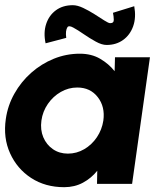

<svg xmlns="http://www.w3.org/2000/svg" viewBox="-27 -726 652 758"><path d="M427 -500H565L494.5 0H356L357 -52Q333.5 -22.5 300.5 -4.8Q267.5 13 226.5 13Q152 13 96.2 -23.2Q40.5 -59.5 12.8 -120.8Q-15 -182 -4 -256.5Q3.5 -309.5 29.8 -356.2Q56 -403 96 -438.5Q136 -474 185.2 -494Q234.5 -514 288 -514Q334 -514 368 -494.2Q402 -474.5 425.5 -445ZM241 -119.5Q275.5 -119.5 305.5 -137Q335.5 -154.5 355.5 -184.2Q375.5 -214 381 -250Q388.5 -304.5 359 -342.5Q329.5 -380.5 278 -380.5Q243.5 -380.5 213 -363Q182.5 -345.5 162 -315.8Q141.5 -286 136.5 -250Q131.5 -213.5 144 -184Q156.5 -154.5 182 -137Q207.5 -119.5 241 -119.5ZM394 -548.5Q375 -548.5 351 -561.8Q327 -575 303.5 -591.2Q280 -607.5 262.5 -617Q245 -626.5 239.5 -619Q230.5 -605.5 234.5 -576.5L153 -555Q144 -597 155.2 -631.2Q166.5 -665.5 193.8 -685.5Q221 -705.5 260.5 -705.5Q278.5 -705.5 301.2 -694.8Q324 -684 346 -670Q368 -656 384.8 -645.2Q401.5 -634.5 408 -634.5Q422.5 -634.5 422.2 -648Q422 -661.5 419 -675.5L503 -701.5Q511 -657 498.8 -622.5Q486.5 -588 459 -568.2Q431.5 -548.5 394 -548.5Z"/></svg>

Font: Urbanist ExtraBold
Style: Italic
Weight: 800
Italic angle: -8°
Designer: Corey Hu
Foundry: Corey Hu
Version: Version 1.321; ttfautohint (v1.8.4.7-5d5b)